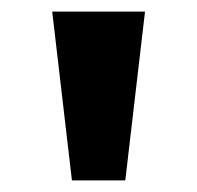

<svg xmlns="http://www.w3.org/2000/svg" viewBox="-20 -745 340 331"><path d="M104 -434 70 -725H230L196 -434Z"/></svg>

Font: REM SemiBold
Style: Regular
Weight: 600
Designer: Octavio Pardo
Foundry: Ashler Design
Version: Version 1.005;gftools[0.9.28]